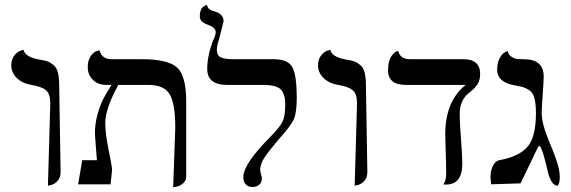

<svg xmlns="http://www.w3.org/2000/svg" viewBox="-20 -766 2373 798"><path d="M179.2 5.9 189 -335.9Q189 -376 171.4 -390.9Q153.8 -405.8 110.8 -413.1Q73.7 -418.9 50.3 -441.4Q26.9 -463.9 26.9 -494.1Q26.9 -519 39.3 -534.9Q51.8 -550.8 64.9 -555.2L78.1 -559.1Q83 -530.3 140.1 -519Q166 -515.1 177.5 -511Q189 -506.8 202.4 -495.8Q215.8 -484.9 220.9 -463.4Q226.1 -441.9 226.1 -405.8L231.9 -50.8Q231.9 -27.8 219 -13.9Q206.1 0 192.4 2.9Z M699.7 12.2 708.5 -233.9Q708.5 -335.9 685.1 -374.5Q661.6 -413.1 596.7 -413.1H471.7Q418 -314.9 417.5 -255.9Q417.5 -210 431.6 -142.1Q445.8 -74.2 445.8 -58.1L439.5 0H304.7L321.8 -100.1H382.8Q381.8 -114.3 379.6 -141.1Q377.4 -168 376 -188Q374.5 -208 374.5 -211.9Q374.5 -252.9 385.7 -292Q397 -331.1 409.4 -355Q421.9 -378.9 443.4 -413.1H421.9Q386.7 -413.1 365.7 -434.6Q344.7 -456.1 344.7 -486.8Q344.7 -514.6 356.7 -532.2Q368.7 -549.8 381.3 -553.7L393.6 -557.1Q403.3 -520 442.9 -520H568.8Q678.7 -520 716.3 -485.1Q753.9 -450.2 753.9 -344.2V-33.2Q753.9 -14.2 740.2 -3.2Q726.6 7.8 713.4 9.8Z M881.3 -558.1Q881.3 -535.2 897.9 -527.6Q914.6 -520 946.3 -520H1116.2Q1178.2 -520 1195.8 -485.6Q1213.4 -451.2 1213.4 -360.8Q1213.4 -296.9 1200.9 -269.5Q1188.5 -242.2 1134.3 -182.1Q1096.2 -137.2 1078.9 -110.6Q1061.5 -84 1061.5 -61Q1061.5 -53.2 1064.9 -41.5Q1068.4 -29.8 1068.4 -24.9Q1068.4 -7.8 1057.4 1.7Q1046.4 11.2 1029.3 11.2Q1012.2 11.2 1001.7 0.7Q991.2 -9.8 991.2 -29.8Q991.2 -85 1107.4 -201.2Q1144.5 -239.3 1155 -262.2Q1165.5 -285.2 1165.5 -332Q1165.5 -374 1147.5 -393.6Q1129.4 -413.1 1072.3 -413.1H924.3Q841.3 -413.1 841.3 -479Q841.3 -533.2 865.2 -597.2Q876.5 -619.1 876.5 -632.8Q876.5 -650.9 844.2 -663.1Q810.1 -674.3 810.5 -698.2Q810.5 -711.4 813.5 -720.7Q816.4 -730 820.8 -734.4Q825.2 -738.8 829.8 -741.5Q834.5 -744.1 837.4 -745.1L840.3 -746.1Q842.3 -726.1 870.1 -719.2Q909.2 -708 909.2 -678.2Q909.2 -676.3 900.6 -642.6Q892.1 -608.9 890.1 -602.1Q881.3 -577.1 881.3 -558.1Z M1454.1 5.9 1463.9 -335.9Q1463.9 -376 1446.3 -390.9Q1428.7 -405.8 1385.7 -413.1Q1348.6 -418.9 1325.2 -441.4Q1301.8 -463.9 1301.8 -494.1Q1301.8 -519 1314.2 -534.9Q1326.7 -550.8 1339.8 -555.2L1353 -559.1Q1357.9 -530.3 1415 -519Q1440.9 -515.1 1452.4 -511Q1463.9 -506.8 1477.3 -495.8Q1490.7 -484.9 1495.8 -463.4Q1501 -441.9 1501 -405.8L1506.8 -50.8Q1506.8 -27.8 1493.9 -13.9Q1481 0 1467.3 2.9Z M1890.6 -291Q1890.6 -256.8 1896 -188.5Q1901.4 -120.1 1901.4 -85Q1901.4 1 1833.5 1H1822.8Q1835 -17.1 1834.5 -48.8Q1834.5 -82 1832.5 -133.5Q1830.6 -185.1 1830.6 -207Q1830.6 -346.2 1915.5 -413.1H1667.5Q1592.3 -413.1 1592.8 -474.1Q1592.8 -495.1 1597.2 -510.5Q1601.6 -525.9 1607.7 -533.9Q1613.8 -542 1619.6 -546.9Q1625.5 -551.8 1629.9 -553.2L1634.8 -554.2Q1643.6 -520 1683.6 -520H1905.8Q1975.6 -520 1975.6 -458Q1975.6 -435.1 1966.6 -419.4Q1957.5 -403.8 1945.6 -393.8Q1933.6 -383.8 1921.1 -372.8Q1908.7 -361.8 1899.7 -341.3Q1890.6 -320.8 1890.6 -291Z M2231.4 -295.9Q2231.4 -252 2263.4 -175.5Q2295.4 -99.1 2302.7 -64.9Q2306.6 -44.9 2306.6 -29.8Q2306.6 -5.9 2298.3 5.9Q2282.2 5.9 2271.5 -13.2Q2260.7 -32.2 2255.6 -57.1Q2250.5 -82 2241.9 -112.5Q2233.4 -143.1 2224.6 -158.2H2217.8L2143.6 -3.9L2021.5 0Q2021.5 -2 2020 -12.5Q2018.6 -22.9 2018.6 -30.8Q2018.6 -40.5 2019.5 -46.9Q2028.3 -93.8 2054.7 -100.1Q2137.7 -115.2 2172.6 -156Q2207.5 -196.8 2207.5 -295.9Q2207.5 -362.8 2188.5 -383.3Q2169.4 -403.8 2124.5 -410.2Q2046.4 -422.4 2046.4 -476.1Q2046.4 -505.9 2057.4 -525.4Q2068.4 -544.9 2079.6 -549.3L2090.3 -554.2Q2093.3 -538.1 2106 -530Q2118.7 -522 2128.2 -521Q2137.7 -520 2155.8 -520Q2239.7 -520 2239.7 -448.2Q2239.7 -430.2 2235.6 -372.6Q2231.4 -314.9 2231.4 -295.9Z"/></svg>

Font: Linux Libertine O
Style: Regular
Weight: 400
Designer: Philipp H. Poll
Foundry: Philipp H. Poll
Version: Version 5.3.0